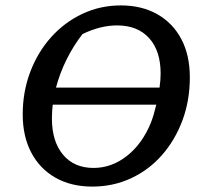

<svg xmlns="http://www.w3.org/2000/svg" viewBox="-20 -680 753 710"><path d="M321 10Q243 10 185 -23Q127 -56 95.5 -116Q64 -176 64 -257Q64 -341 92 -414.5Q120 -488 169.5 -543Q219 -598 285 -629Q351 -660 427 -660Q504 -660 561.5 -627.5Q619 -595 650.5 -535.5Q682 -476 682 -394Q682 -308 654.5 -234.5Q627 -161 578.5 -106Q530 -51 464 -20.5Q398 10 321 10ZM413 -586Q351 -586 285 -554Q251 -510 226 -459.5Q201 -409 187 -356H570Q574 -385 574 -408Q574 -492 531.5 -539Q489 -586 413 -586ZM326 -59Q393 -59 449.5 -103.5Q506 -148 538 -226Q549 -255 558 -293H175Q172 -267 172 -242Q172 -157 213 -108Q254 -59 326 -59Z"/></svg>

Font: Piazzolla Medium
Style: Italic
Weight: 500
Italic angle: -11.3°
Designer: Juan Pablo del Peral
Foundry: Huerta Tipografica
Version: Version 1.330